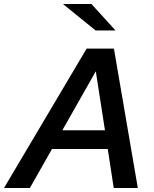

<svg xmlns="http://www.w3.org/2000/svg" viewBox="-69 -944 772 964"><path d="M-49 0 366 -700H503L623 0H502L472 -196H192L81 0ZM244 -290H458L412 -586ZM411 -791 247 -924H390L511 -791Z"/></svg>

Font: Red Hat Text Medium
Style: Italic
Weight: 500
Italic angle: -12°
Designer: Pentagram, MCKL
Foundry: Pentagram, MCKL
Version: Version 1.023; ttfautohint (v1.8.3)